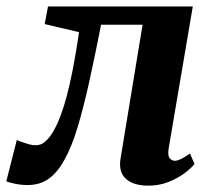

<svg xmlns="http://www.w3.org/2000/svg" viewBox="-51 -576 681 606"><path d="M481 -105.5Q478 -82.5 485.5 -75.5Q493 -68.5 500.5 -68.5Q508.5 -68.5 519.8 -73.8Q531 -79 548.5 -91.5L563 -58.5Q553 -45.5 531.2 -29.2Q509.5 -13 480.2 -1.5Q451 10 417.5 10Q370.5 10 346.5 -11.5Q322.5 -33 329.5 -75.5L399 -498H268Q248.5 -398.5 230.5 -317.2Q212.5 -236 193.8 -173.8Q175 -111.5 151.5 -70Q130.5 -32 103 -12Q75.5 8 36 8Q15.5 8 -4.5 3.8Q-24.5 -0.5 -31 -4L2 -134Q6.5 -132 16.5 -128.2Q26.5 -124.5 38.8 -121Q51 -117.5 62 -117.5Q79 -117.5 93 -130.2Q107 -143 119 -164.5Q131 -186 141.2 -213.8Q151.5 -241.5 159.5 -272Q170 -312 177.8 -352.2Q185.5 -392.5 190.8 -425Q196 -457.5 198.5 -474.5L90 -500L100.5 -555.5H557.5Z"/></svg>

Font: Merriweather ExtraBold
Style: Italic
Weight: 800
Italic angle: -7.8°
Version: Version 2.101